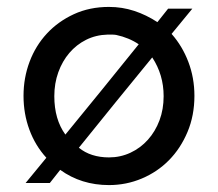

<svg xmlns="http://www.w3.org/2000/svg" viewBox="-20 -525 630 555"><path d="M54 4Q69 -14 84 -32.5Q99 -51 114 -69Q82 -104 65 -150Q48 -196 48 -248Q48 -300 65.5 -346.5Q83 -393 115.5 -428Q148 -463 193.5 -484Q239 -505 295 -505Q333 -505 368 -493.5Q403 -482 435 -461Q443 -471 450.5 -480.5Q458 -490 466 -500H536Q521 -482 506 -463.5Q491 -445 476 -427Q507 -392 524.5 -346Q542 -300 542 -248Q542 -191 522 -143.5Q502 -96 468.5 -62Q435 -28 390 -9Q345 10 295 10Q215 10 154 -34Q146 -24 139 -15Q132 -6 124 4ZM137 -247Q137 -180 169 -136Q223 -202 275.5 -266.5Q328 -331 381 -397Q353 -416 316 -424Q310 -425 303.5 -425Q297 -425 291 -425Q257 -424 229 -410Q201 -396 180.5 -372Q160 -348 148.5 -316Q137 -284 137 -247ZM295 -70Q328 -70 357 -83.5Q386 -97 407.5 -121Q429 -145 441 -177Q453 -209 453 -247Q453 -309 420 -359Q366 -293 313.5 -228.5Q261 -164 208 -98Q225 -84 247 -77Q269 -70 295 -70Z"/></svg>

Font: Rosa Sans
Style: Regular
Weight: 400
Designer: Pentagram / MCKL
Foundry: Pentagram / MCKL
Version: Version 1.005;September 16, 2019;FontCreator 11.5.0.2425 64-